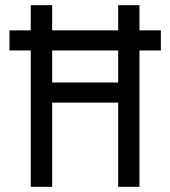

<svg xmlns="http://www.w3.org/2000/svg" viewBox="-20 -720 656 740"><path d="M435.5 0V-324.5H181V0H98.5V-525.5H16.5V-603H98.5V-700H181V-603H435.5V-700H517.5V-603H600V-525.5H517.5V0ZM435.5 -402V-525.5H181V-402Z"/></svg>

Font: Overpass Mono Light
Style: Regular
Weight: 400
Monospace: yes
Version: Version 4.000